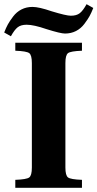

<svg xmlns="http://www.w3.org/2000/svg" viewBox="-40 -896 465 916"><path d="M33 0V-38Q87 -40 99.5 -49.5Q112 -59 112 -97V-595Q112 -633 99.5 -642.5Q87 -652 33 -654V-692H351V-654Q297 -652 284.5 -642.5Q272 -633 272 -595V-97Q272 -59 284.5 -49.5Q297 -40 351 -38V0ZM-20 -741Q-11 -764 -2.5 -779.5Q6 -795 22.5 -817Q39 -839 62.5 -851Q86 -863 115 -863Q146 -863 207 -842Q276 -821 298 -821Q325 -821 340.5 -833Q356 -845 373 -876L405 -858Q396 -835 387.5 -819.5Q379 -804 362.5 -782Q346 -760 322.5 -748Q299 -736 270 -736Q249 -736 182 -757Q121 -778 87 -778Q60 -778 44.5 -766Q29 -754 12 -723Z"/></svg>

Font: Heuristica
Style: Bold
Weight: 700
Version: Version 1.0.2